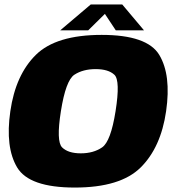

<svg xmlns="http://www.w3.org/2000/svg" viewBox="-20 -838 789 864"><path d="M316.5 6Q521.5 6 612.8 -84.2Q704 -174.5 727.5 -337.5Q751 -500.5 696.8 -590.8Q642.5 -681 437.5 -681Q232.5 -681 141.2 -591Q50 -501 26.5 -337.5Q3 -175 57.2 -84.5Q111.5 6 316.5 6ZM343.5 -148Q286.5 -148 259.5 -174.8Q232.5 -201.5 254 -337.5Q276 -476.5 314.8 -501.8Q353.5 -527 410.5 -527Q467.5 -527 494.8 -501.5Q522 -476 500 -337.5Q478.5 -201.5 439.5 -174.8Q400.5 -148 343.5 -148ZM251 -701.5H377L452 -775.5L501 -701.5H628L530 -818H388.5Z"/></svg>

Font: Anybody UltraCondensed Thin Black
Style: Italic
Weight: 900
Italic angle: -10°
Version: Version 1.111